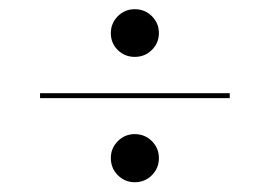

<svg xmlns="http://www.w3.org/2000/svg" viewBox="-20 -418 575 409"><path d="M266.9 -29.8Q246 -29.8 231 -44.8Q216.1 -59.7 216.1 -81.5Q216.1 -102.4 231 -117.3Q246 -132.3 266.9 -132.3Q288.7 -132.3 303.6 -117.3Q318.5 -102.4 318.5 -81.5Q318.5 -59.7 303.6 -44.8Q288.7 -29.8 266.9 -29.8ZM266.9 -296.8Q246 -296.8 231 -311.3Q216.1 -325.8 216.1 -347.6Q216.1 -368.5 231 -383.5Q246 -398.4 266.9 -398.4Q288.7 -398.4 303.6 -383.5Q318.5 -368.5 318.5 -347.6Q318.5 -326.6 303.6 -311.7Q288.7 -296.8 266.9 -296.8ZM65.3 -208.9V-219.4H469.4V-208.9Z"/></svg>

Font: Playfair 144pt SemiExpanded Medium
Style: Regular
Weight: 500
Width: 6
Designer: Claus Eggers Sørensen
Foundry: Claus Eggers Sørensen
Version: Version 2.203